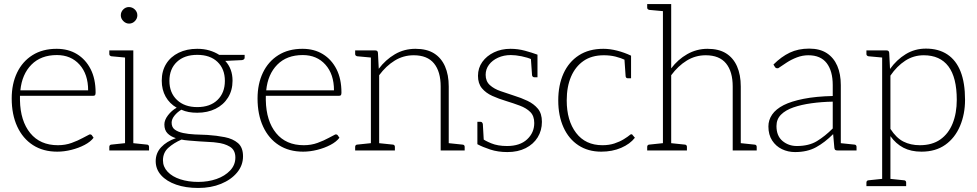

<svg xmlns="http://www.w3.org/2000/svg" viewBox="-20 -746 4844 952"><path d="M264 6Q194 6 143.5 -26.5Q93 -59 65.5 -118.5Q38 -178 38 -258Q38 -330 64.5 -385.5Q91 -441 141 -472.5Q191 -504 261 -504Q319 -504 362 -477.5Q405 -451 429.5 -403Q454 -355 454 -287Q454 -278 451.5 -274.5Q449 -271 442 -271H79Q79 -266 79 -261.5Q79 -257 79 -249Q81 -146 130 -86Q179 -26 267 -26Q304 -26 335.5 -37.5Q367 -49 390.5 -62Q414 -75 423 -79Q430 -81 435 -76L444 -63Q429 -43 399.5 -27.5Q370 -12 334 -3Q298 6 264 6ZM81 -298H417Q417 -378 374.5 -425.5Q332 -473 262 -473Q183 -473 136 -425.5Q89 -378 81 -298Z M600 0V-496H641V0ZM522 0V-18Q522 -23 525 -26Q528 -29 532 -29L608 -37L613 0ZM628 0 632 -37 709 -29Q713 -29 716 -26Q719 -23 719 -18V0ZM613 -496 608 -460 532 -467Q528 -468 525 -470.5Q522 -473 522 -478V-496ZM620 -629Q604 -629 591.5 -641.5Q579 -654 579 -670Q579 -687 591 -699Q603 -711 619 -711Q636 -711 648.5 -699Q661 -687 661 -670Q661 -654 649 -641.5Q637 -629 620 -629Z M958 -504Q991 -504 1018 -496Q1045 -488 1067 -474H1193V-460Q1193 -455 1189.5 -452Q1186 -449 1180 -448L1097 -444Q1133 -405 1133 -346Q1133 -298 1110.5 -262Q1088 -226 1048.5 -206.5Q1009 -187 958 -187Q935 -187 916 -190.5Q897 -194 879 -202Q859 -190 845 -172.5Q831 -155 831 -138Q831 -115 846.5 -103.5Q862 -92 888 -86.5Q914 -81 945 -79.5Q976 -78 1008 -77Q1054 -74 1094.5 -66Q1135 -58 1160 -36.5Q1185 -15 1185 29Q1185 74 1155.5 109.5Q1126 145 1076 165.5Q1026 186 963 186Q901 186 853.5 169.5Q806 153 779 123Q752 93 752 53Q752 13 779 -16Q806 -45 852 -61Q826 -69 810.5 -85Q795 -101 795 -129Q795 -151 813 -174.5Q831 -198 856 -212Q821 -232 801.5 -266.5Q782 -301 782 -346Q782 -394 804 -429.5Q826 -465 866 -484.5Q906 -504 958 -504ZM1147 35Q1147 -2 1120 -18.5Q1093 -35 1053 -39Q1042 -41 1019 -42Q996 -43 968.5 -45Q941 -47 917 -49Q893 -51 880 -54Q841 -37 814.5 -13Q788 11 788 49Q788 81 811 105.5Q834 130 874 143Q914 156 963 156Q1012 156 1053.5 141.5Q1095 127 1121 99.5Q1147 72 1147 35ZM958 -215Q1022 -215 1058.5 -250.5Q1095 -286 1095 -345Q1095 -404 1058.5 -439Q1022 -474 958 -474Q894 -474 857 -439Q820 -404 820 -345Q820 -286 857.5 -250.5Q895 -215 958 -215Z M1483 6Q1413 6 1362.5 -26.5Q1312 -59 1284.5 -118.5Q1257 -178 1257 -258Q1257 -330 1283.5 -385.5Q1310 -441 1360 -472.5Q1410 -504 1480 -504Q1538 -504 1581 -477.5Q1624 -451 1648.5 -403Q1673 -355 1673 -287Q1673 -278 1670.5 -274.5Q1668 -271 1661 -271H1298Q1298 -266 1298 -261.5Q1298 -257 1298 -249Q1300 -146 1349 -86Q1398 -26 1486 -26Q1523 -26 1554.5 -37.5Q1586 -49 1609.5 -62Q1633 -75 1642 -79Q1649 -81 1654 -76L1663 -63Q1648 -43 1618.5 -27.5Q1589 -12 1553 -3Q1517 6 1483 6ZM1300 -298H1636Q1636 -378 1593.5 -425.5Q1551 -473 1481 -473Q1402 -473 1355 -425.5Q1308 -378 1300 -298Z M1819 0V-496H1841Q1853 -496 1854 -484L1858 -405Q1892 -450 1938 -477Q1984 -504 2040 -504Q2096 -504 2132 -481.5Q2168 -459 2186.5 -417Q2205 -375 2205 -317V0H2165V-317Q2165 -391 2132 -431.5Q2099 -472 2031 -472Q1980 -472 1937 -445.5Q1894 -419 1860 -373V0ZM1741 0V-18Q1741 -23 1744 -26Q1747 -29 1751 -29L1827 -37L1832 0ZM1847 0 1851 -37 1928 -29Q1932 -29 1935 -26Q1938 -23 1938 -18V0ZM2192 0 2197 -37 2273 -29Q2278 -29 2281 -26Q2284 -23 2284 -18V0ZM1832 -496 1827 -460 1751 -467Q1747 -468 1744 -470.5Q1741 -473 1741 -478V-496Z M2496 8Q2449 8 2411 -4.5Q2373 -17 2347 -31V-70L2370 -60Q2383 -49 2415.5 -35.5Q2448 -22 2494 -22Q2558 -22 2593.5 -55Q2629 -88 2629 -136Q2629 -171 2609.5 -190.5Q2590 -210 2558 -222Q2526 -234 2490 -245Q2453 -256 2421 -270.5Q2389 -285 2369.5 -308.5Q2350 -332 2350 -370Q2350 -409 2371.5 -439Q2393 -469 2429.5 -486.5Q2466 -504 2511 -504Q2548 -504 2583 -494.5Q2618 -485 2645 -475V-443L2618 -451Q2596 -461 2566 -467Q2536 -473 2513 -473Q2478 -473 2449.5 -460Q2421 -447 2404.5 -425Q2388 -403 2388 -375Q2388 -343 2409 -324Q2430 -305 2462.5 -294Q2495 -283 2528 -272Q2564 -261 2595.5 -246Q2627 -231 2647 -207Q2667 -183 2667 -142Q2667 -99 2646 -65Q2625 -31 2586.5 -11.5Q2548 8 2496 8ZM2612 -460 2645 -451V-363H2629Q2624 -363 2621 -366.5Q2618 -370 2618 -374ZM2379 -45 2347 -54V-142H2363Q2368 -142 2370.5 -138.5Q2373 -135 2374 -132Z M2961 6Q2896 6 2848 -25.5Q2800 -57 2774 -114.5Q2748 -172 2748 -248Q2748 -324 2774 -381.5Q2800 -439 2850 -471.5Q2900 -504 2972 -504Q3004 -504 3039.5 -495Q3075 -486 3109 -470V-446L3084 -447Q3058 -459 3031.5 -465.5Q3005 -472 2974 -472Q2914 -472 2873.5 -444Q2833 -416 2811.5 -366Q2790 -316 2790 -248Q2790 -148 2836.5 -87Q2883 -26 2967 -26Q3000 -26 3026 -34.5Q3052 -43 3072.5 -55.5Q3093 -68 3106 -79Q3109 -81 3112.5 -80Q3116 -79 3117 -76L3128 -63Q3104 -32 3060 -13Q3016 6 2961 6ZM3076 -455 3109 -446V-358H3092Q3087 -358 3084.5 -361.5Q3082 -365 3082 -369Z M3267 0V-726H3308V-407Q3341 -451 3387.5 -477.5Q3434 -504 3488 -504Q3544 -504 3580 -481.5Q3616 -459 3634.5 -417Q3653 -375 3653 -317V0H3613V-317Q3613 -391 3580 -431.5Q3547 -472 3479 -472Q3428 -472 3385 -445.5Q3342 -419 3308 -373V0ZM3640 0 3645 -37 3721 -29Q3726 -29 3729 -26Q3732 -23 3732 -18V0ZM3189 0V-18Q3189 -23 3192 -26Q3195 -29 3199 -29L3275 -37L3280 0ZM3280 -726 3275 -690 3199 -697Q3195 -698 3192 -700.5Q3189 -703 3189 -708V-726ZM3295 0 3299 -37 3376 -29Q3380 -29 3383 -26Q3386 -23 3386 -18V0Z M3922 8Q3887 8 3857 -6.5Q3827 -21 3808.5 -49.5Q3790 -78 3790 -119Q3790 -151 3808.5 -178Q3827 -205 3866 -225Q3904 -244 3964.5 -256Q4025 -268 4109 -270V-324Q4109 -394 4079 -433Q4049 -472 3988 -472Q3959 -472 3931.5 -461.5Q3904 -451 3881 -436Q3858 -421 3839 -408Q3834 -407 3830 -408Q3826 -409 3823 -413L3815 -426Q3854 -465 3896 -485Q3938 -505 3992 -505Q4045 -505 4079.5 -482.5Q4114 -460 4131.5 -419.5Q4149 -379 4149 -324V0H4133Q4125 0 4121.5 -2.5Q4118 -5 4117 -13L4111 -81Q4070 -40 4026.5 -16Q3983 8 3922 8ZM3931 -22Q3991 -22 4031 -46.5Q4071 -71 4109 -109V-242Q4054 -241 4003.5 -234Q3953 -227 3914 -213.5Q3875 -200 3852.5 -177.5Q3830 -155 3830 -121Q3830 -72 3860 -47Q3890 -22 3931 -22ZM4136 0 4140 -37 4217 -29Q4221 -29 4224 -26Q4227 -23 4227 -18V0Z M4354 177V-496H4376Q4388 -496 4389 -484L4393 -404Q4426 -450 4471 -477.5Q4516 -505 4571 -505Q4634 -505 4677.5 -476Q4721 -447 4743 -391Q4765 -335 4765 -251Q4765 -180 4740 -121Q4715 -62 4667 -28Q4619 6 4549 6Q4497 6 4459.5 -13.5Q4422 -33 4395 -71V177ZM4541 -26Q4602 -26 4642.5 -54.5Q4683 -83 4703.5 -134Q4724 -185 4724 -251Q4724 -362 4682.5 -417Q4641 -472 4560 -472Q4510 -472 4468.5 -445Q4427 -418 4395 -371V-107Q4424 -62 4459.5 -44Q4495 -26 4541 -26ZM4367 -496 4362 -460 4286 -467Q4282 -468 4279 -470.5Q4276 -473 4276 -478V-496ZM4276 177V159Q4276 154 4279 151Q4282 148 4286 148L4362 140L4367 177ZM4382 177 4386 140 4463 148Q4467 148 4470 151Q4473 154 4473 159V177Z"/></svg>

Font: Aleo ExtraLight
Style: Regular
Weight: 250
Designer: Alessio Laiso
Foundry: Alessio Laiso
Version: Version 2.001;gftools[0.9.29]